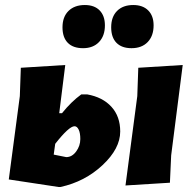

<svg xmlns="http://www.w3.org/2000/svg" viewBox="-20 -735 764 765"><path d="M318 -715Q356 -715 377 -693.5Q398 -672 398 -634Q398 -592 374.5 -567.5Q351 -543 311 -543Q271 -543 250 -564.5Q229 -586 229 -626Q229 -668 253 -691.5Q277 -715 318 -715ZM511 -715Q549 -715 570.5 -693.5Q592 -672 592 -634Q592 -592 568.5 -567.5Q545 -543 504 -543Q465 -543 444 -564.5Q423 -586 423 -626Q423 -668 446.5 -691.5Q470 -715 511 -715ZM708 -476 662 -116 657 -7 480 4 527 -352 531 -465ZM15 -20 59 -352 63 -465 240 -476 216 -284H227Q264 -330 304 -359H327Q389 -348 424 -309.5Q459 -271 459 -211Q459 -143 388.5 -77Q318 -11 221 10H213ZM277 -232Q255 -232 200 -162L194 -119L244 -109Q267 -109 283.5 -131.5Q300 -154 300 -181Q300 -205 293.5 -218.5Q287 -232 277 -232Z"/></svg>

Font: Alegreya Sans Black
Style: Italic
Weight: 900
Italic angle: -7°
Designer: Juan Pablo del Peral
Foundry: Huerta Tipografica
Version: Version 2.007